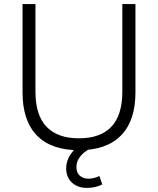

<svg xmlns="http://www.w3.org/2000/svg" viewBox="-20 -725 771 937"><path d="M365 8Q230 8 160 -64Q90 -136 90 -274V-705H153V-278Q153 -163 207 -106.5Q261 -50 365 -50Q470 -50 523.5 -106.5Q577 -163 577 -278V-705H641V-274Q641 -136 570.5 -64Q500 8 365 8ZM404 192Q359 192 331 166Q303 140 303 97Q303 58 328 23Q353 -12 397 -34L422 0Q407 6 391 19Q375 32 364 50Q353 68 353 90Q353 119 370 133Q387 147 411 147Q424 147 437.5 144Q451 141 465 134L479 175Q466 182 447 187Q428 192 404 192Z"/></svg>

Font: Nunito Sans 11pt Light
Style: Regular
Weight: 300
Version: Version 3.101;gftools[0.9.27]